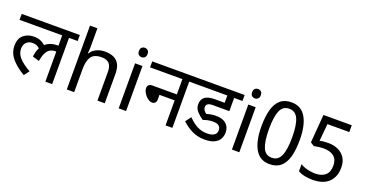

<svg xmlns="http://www.w3.org/2000/svg" viewBox="-37 -1447 4079 2148"><g transform="rotate(20 2002.0 -373.0)"><path d="M0 -551V-622H692V-551H589V0H508V-379L552 -347Q536 -354 522 -356Q508 -358 496 -358Q462 -358 435 -342.5Q408 -327 389.5 -291Q371 -255 360 -193L280 -217Q294 -322 349.5 -375Q405 -428 496 -428Q516 -428 533 -425Q550 -422 562 -418L565 -396L508 -415V-551ZM332 -304Q315 -328 289 -343Q263 -358 227 -358Q180 -358 153 -329.5Q126 -301 126 -254Q126 -197 168 -149Q210 -101 302 -48L255 14Q157 -44 101 -110.5Q45 -177 45 -262Q45 -345 94 -387.5Q143 -430 219 -430Q269 -430 306 -411.5Q343 -393 370 -363Z M851 -537Q851 -518 849.5 -498Q848 -478 846 -462H852Q869 -490 895 -508Q921 -526 953 -535.5Q985 -545 1019 -545Q1084 -545 1127.5 -524.5Q1171 -504 1193 -461Q1215 -418 1215 -349V0H1128V-343Q1128 -408 1099 -440Q1070 -472 1008 -472Q918 -472 884.5 -421.5Q851 -371 851 -277V0H763V-760H851Z M1469 -536V0H1381V-536ZM1426 -737Q1446 -737 1461.5 -723.5Q1477 -710 1477 -681Q1477 -653 1461.5 -639Q1446 -625 1426 -625Q1404 -625 1389 -639Q1374 -653 1374 -681Q1374 -710 1389 -723.5Q1404 -737 1426 -737Z M1554 -622H2123V-551H2020V0H1939V-298H1758V-244Q1758 -216 1744 -202Q1730 -188 1707 -188Q1689 -188 1668.5 -200Q1648 -212 1630.5 -232Q1613 -252 1602 -274.5Q1591 -297 1591 -318Q1591 -341 1604.5 -355Q1618 -369 1652 -369H1939V-551H1554Z M2424 -222Q2394 -222 2364 -216Q2334 -210 2310 -199Q2268 -226 2234.5 -262.5Q2201 -299 2201 -348Q2201 -406 2239 -435Q2277 -464 2356 -464H2474V-551H2099V-622H2654V-551H2555V-394H2357Q2317 -394 2299 -381Q2281 -368 2281 -342Q2281 -323 2293.5 -305.5Q2306 -288 2323 -276Q2347 -284 2375 -289Q2403 -294 2432 -294Q2513 -294 2555.5 -256.5Q2598 -219 2598 -154Q2598 -110 2577.5 -75Q2557 -40 2514 -20Q2471 0 2403 0Q2317 0 2249.5 -33.5Q2182 -67 2129 -119L2179 -185Q2232 -130 2286 -102Q2340 -74 2401 -74Q2460 -74 2488.5 -94Q2517 -114 2517 -151Q2517 -184 2495.5 -203Q2474 -222 2424 -222Z M2817 -536V0H2729V-536ZM2774 -737Q2794 -737 2809.5 -723.5Q2825 -710 2825 -681Q2825 -653 2809.5 -639Q2794 -625 2774 -625Q2752 -625 2737 -639Q2722 -653 2722 -681Q2722 -710 2737 -723.5Q2752 -737 2774 -737Z M3177 10Q3062 10 3006 -87.5Q2950 -185 2950 -358Q2950 -474 2972.5 -556Q2995 -638 3045 -681.5Q3095 -725 3177 -725Q3293 -725 3349.5 -628.5Q3406 -532 3406 -358Q3406 -243 3383.5 -160.5Q3361 -78 3310.5 -34Q3260 10 3177 10ZM3177 -66Q3252 -66 3284 -138Q3316 -210 3316 -358Q3316 -504 3284 -576.5Q3252 -649 3177 -649Q3102 -649 3071 -576.5Q3040 -504 3040 -358Q3040 -212 3071 -139Q3102 -66 3177 -66Z M3691 10Q3641 10 3595 0.5Q3549 -9 3517 -29V-113Q3539 -98 3569.5 -87.5Q3600 -77 3633 -71.5Q3666 -66 3693 -66Q3770 -66 3813.5 -103Q3857 -140 3857 -219Q3857 -290 3814 -326.5Q3771 -363 3689 -363Q3663 -363 3629.5 -358.5Q3596 -354 3576 -350L3532 -378L3559 -714H3896V-633H3636L3617 -428Q3633 -432 3660.5 -435Q3688 -438 3719 -438Q3784 -438 3835.5 -414.5Q3887 -391 3917.5 -344.5Q3948 -298 3948 -229Q3948 -117 3882 -53.5Q3816 10 3691 10Z"/></g></svg>

Font: lhindi05
Style: Book
Weight: 400
Designer: Jelle Bosma - Monotype Design Team
Foundry: Monotype Imaging Inc.
Version: Version 2.003